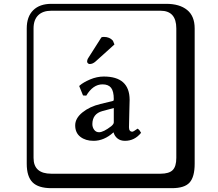

<svg xmlns="http://www.w3.org/2000/svg" viewBox="-20 -774 1140 1006"><path d="M511.2 -578.1Q515.6 -580.6 524.4 -580.6Q554.7 -580.6 571.8 -560.5L579.6 -541L480.5 -451.7Q465.8 -438.5 449.7 -438.5Q444.8 -438.5 440.7 -442.4Q436.5 -446.3 436.5 -450.7Q436.5 -461.4 442.9 -470.7ZM576.2 -208 516.1 -191.9Q464.4 -177.7 463.9 -124Q463.9 -106.9 473.4 -94Q482.9 -81.1 499 -81.1Q522 -81.1 563 -112.8Q576.2 -124 576.2 -132.8ZM655.8 -106.9Q655.8 -84 673.8 -84Q678.7 -84 701.2 -100.1L703.1 -98.1Q710.9 -94.2 719.2 -78.1Q685.1 -36.1 634.8 -36.1Q610.8 -36.1 595.5 -48.6Q580.1 -61 575.2 -80.1H574.2Q525.4 -36.1 470.2 -36.1Q428.2 -36.1 401.1 -57.1Q374 -78.1 374 -117.2Q374 -154.3 412.1 -185.1Q450.2 -215.8 505.9 -229L571.8 -245.1Q575.7 -245.1 576.2 -253.9Q576.2 -295.9 562 -314Q547.9 -332 517.1 -332Q467.3 -332 432.1 -272.9L415 -273.9L395 -323.2L397.9 -326.2Q416 -342.3 451.9 -357.7Q487.8 -373 523.9 -373Q658.7 -373 659.2 -251Q659.2 -249 657.5 -184.6Q655.8 -120.1 655.8 -106.9ZM249 -717.8Q204.1 -717.8 179.9 -693.8Q155.8 -669.9 155.8 -625V53.2Q155.8 136.2 249 136.2H820.8Q865.7 136.2 884.8 117.2Q903.8 98.1 903.8 53.2V-625Q903.8 -717.8 820.8 -717.8ZM1000 84Q1000 152.8 973.4 182.4Q946.8 211.9 880.9 211.9H249Q181.2 211.9 150.6 181.4Q120.1 150.9 120.1 84V-625Q120.1 -687 154.1 -720.5Q188 -753.9 249 -753.9H851.1Q920.9 -753.9 960.4 -721.9Q1000 -689.9 1000 -625Z"/></svg>

Font: Linux Biolinum Keyboard O
Style: Regular
Weight: 700
Designer: Philipp H. Poll
Foundry: Philipp H. Poll
Version: Version 0.6.1